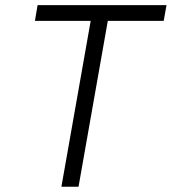

<svg xmlns="http://www.w3.org/2000/svg" viewBox="-20 -713 656 733"><path d="M214.4 0 326.2 -633.3H113.3L123.5 -693.4H615.7L605 -633.3H391.6L279.8 0Z"/></svg>

Font: Cascadia Code PL Light
Style: Italic
Weight: 300
Italic angle: -10°
Monospace: yes
Designer: Aaron Bell
Foundry: Saja Typeworks
Version: Version 2404.023; ttfautohint (v1.8.4)